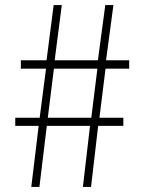

<svg xmlns="http://www.w3.org/2000/svg" viewBox="-20 -735 561 755"><path d="M40 -240V-272H136L161 -465H62V-498H163L191 -715H223L195 -498H365L394 -715H426L397 -498H488V-465H395L371 -272H465V-240H366L338 0H306L334 -240H164L135 0H103L132 -240ZM168 -272H339L363 -465H192Z"/></svg>

Font: Kinto Sans Thin
Style: Regular
Weight: 100
Designer: Authors: Ryoko NISHIZUKA  (kana & ideographs); Paul D. Hunt (Latin, Greek & Cyrillic); Wenlong ZHANG  (bopomofo); Sandol
Foundry: Adobe Systems Incorporated, ookami Inc.
Version: Version 0.001